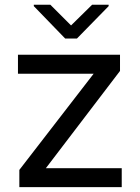

<svg xmlns="http://www.w3.org/2000/svg" viewBox="-20 -771 576 791"><path d="M481.5 -78.1V0H59.7V-71L365.8 -467.3H54V-545.5H474.4V-478.7L169 -78.1ZM187.5 -751.4 272.7 -666.2 359.4 -751.4H427.6V-745.7L296.9 -612.2H248.6L119.3 -745.7V-751.4Z"/></svg>

Font: Inter UI
Style: Regular
Weight: 400
Designer: Rasmus Andersson
Foundry: rsms
Version: Version 2.2